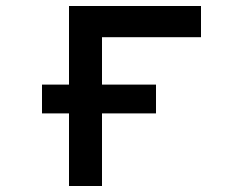

<svg xmlns="http://www.w3.org/2000/svg" viewBox="-20 -620 790 640"><path d="M210 -600H650V-496H320V0H210ZM120 -338H500V-242H120Z"/></svg>

Font: Martian Mono VF sWd Rg
Style: Regular
Weight: 400
Width: 6
Monospace: yes
Designer: Roman Shamin
Foundry: Evil Martians
Version: Version 1.100